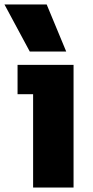

<svg xmlns="http://www.w3.org/2000/svg" viewBox="-57 -844 419 864"><path d="M92 -420H22V-552H274V0H92ZM-37 -824H153L241 -612H77Z"/></svg>

Font: Sora-SIA ExtraBold
Style: Regular
Weight: 800
Designer: Jonathan Barnbrook, Julián Moncada
Foundry: Barnbrook Fonts
Version: Version 2.000